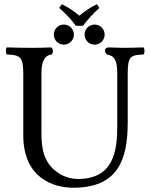

<svg xmlns="http://www.w3.org/2000/svg" viewBox="-20 -869 707 899"><path d="M323 10C529 10 578 -117 578 -295V-523C578 -606 591 -611 652 -614C658 -620 658 -641 652 -647C622 -646 578 -645 555 -645C532 -645 514 -647 488 -647C469.3 -647 466.3 -625 481 -614C516 -607 529 -589 529 -523V-277C529 -165 513 -31 345 -31C297 -31 255 -52 226 -81C173 -134 174 -204 174 -269V-523C174 -586 190 -609 221 -614C230 -616 230.9 -647 217 -647C192 -646 173 -645 132 -645C93 -645 49 -646 12 -647C6 -641 6 -620 12 -614C72.5 -611 89 -606 89 -523V-236C89 -32 234 10 323 10ZM232 -707C232 -681 253 -660 279 -660C305 -660 326 -681 326 -707C326 -733 305 -754 279 -754C253 -754 232 -733 232 -707ZM376 -707C376 -681 397 -660 423 -660C449 -660 470 -681 470 -707C470 -733 449 -754 423 -754C397 -754 376 -733 376 -707ZM335.2 -748.1H368.3C391.4 -778 416 -806.2 445.3 -831.7L433.7 -849.3C404.4 -835.2 379.8 -818.5 351.3 -795.6C325.9 -817.6 299.7 -834.3 269.7 -849.3L257.4 -831.7C285.1 -807.1 312.1 -780.7 335.2 -748.1Z"/></svg>

Font: Libertinus Math
Style: Regular
Weight: 400
Designer: Philipp H. Poll
Foundry: Khaled Hosny
Version: Version 6.2